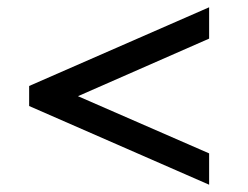

<svg xmlns="http://www.w3.org/2000/svg" viewBox="-20 -566 680 527"><path d="M60 -275 554 -59V-145L194 -302L554 -460V-546L60 -330Z"/></svg>

Font: Telex Regular
Style: Regular
Weight: 400
Designer: Andres Torresi
Foundry: Andres Torresi
Version: Version 1.001